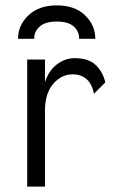

<svg xmlns="http://www.w3.org/2000/svg" viewBox="-20 -693 421 713"><path d="M81 0V-472H147V-388Q161 -431 191.5 -454Q222 -477 257 -477Q310 -477 336.5 -450.5Q363 -424 371 -387L329 -345Q321 -383 300.5 -400Q280 -417 250 -417Q208 -417 177.5 -381.5Q147 -346 147 -282V0ZM191 -673Q258 -673 296 -636Q334 -599 334 -549H274Q274 -577 253.5 -595Q233 -613 191 -613Q149 -613 128 -595Q107 -577 107 -549H47Q47 -599 85.5 -636Q124 -673 191 -673Z"/></svg>

Font: Lil Grotesk
Style: Regular
Weight: 400
Designer: Bastien Sozeau
Foundry: NBR — Bastien Sozeau
Version: Version 4.002; ttfautohint (v1.8.4.7-5d5b)